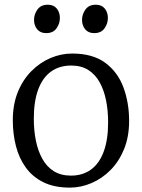

<svg xmlns="http://www.w3.org/2000/svg" viewBox="-20 -802 615 832"><path d="M35.5 -281Q35.5 -349.5 57.2 -403Q79 -456.5 116 -493.8Q153 -531 198.8 -550.5Q244.5 -570 292.5 -570Q382 -570 436.2 -529.8Q490.5 -489.5 515 -423Q539.5 -356.5 539.5 -278Q539.5 -210 517.8 -156.2Q496 -102.5 459 -65.2Q422 -28 376.2 -8.5Q330.5 11 282.5 11Q215.5 11 168.2 -12.2Q121 -35.5 91.8 -76Q62.5 -116.5 49 -169.2Q35.5 -222 35.5 -281ZM287.5 -41Q338 -41 374 -67Q410 -93 429.2 -144.5Q448.5 -196 448.5 -272Q448.5 -321.5 439.8 -366Q431 -410.5 412.2 -444.8Q393.5 -479 363 -498.5Q332.5 -518 288.5 -518Q237.5 -518 201.2 -492Q165 -466 145.8 -414.8Q126.5 -363.5 126.5 -287Q126.5 -237 135.5 -192.5Q144.5 -148 163.5 -113.8Q182.5 -79.5 213.2 -60.2Q244 -41 287.5 -41ZM179.5 -658.5Q155 -658.5 141.2 -675Q127.5 -691.5 127.5 -716Q127.5 -740.5 142.5 -761Q157.5 -781.5 186.5 -781.5H187.5Q212.5 -781.5 226 -765Q239.5 -748.5 239.5 -724Q239.5 -699.5 224.8 -679Q210 -658.5 180.5 -658.5ZM387.5 -658.5Q363 -658.5 349.2 -675Q335.5 -691.5 335.5 -716Q335.5 -740.5 350.5 -761Q365.5 -781.5 394.5 -781.5H395.5Q420.5 -781.5 434 -765Q447.5 -748.5 447.5 -724Q447.5 -699.5 432.8 -679Q418 -658.5 388.5 -658.5Z"/></svg>

Font: Merriweather Light
Style: Regular
Weight: 300
Designer: Eben Sorkin
Foundry: Eben Sorkin
Version: Version 2.100